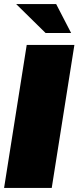

<svg xmlns="http://www.w3.org/2000/svg" viewBox="-20 -920 384 940"><path d="M328.3 -758.3H203.3L59.2 -900H255ZM0 0 110.8 -700H344.2L233.3 0Z"/></svg>

Font: BoonTook
Style: Italic
Weight: 400
Italic angle: -9°
Designer: Sungsit Sawaiwan
Foundry: FontUni
Version: Version 3.0